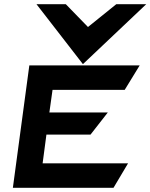

<svg xmlns="http://www.w3.org/2000/svg" viewBox="-20 -890 713 910"><path d="M373 -586 673 -870H531L397 -762L292 -870H153ZM229 -464H571L642 -580H119L41 0H518L587 -116H182L200 -252H409L491 -357H214Z"/></svg>

Font: Charger
Style: HemiRT
Weight: 900
Designer: Jasper
Foundry: Cannot Into Space Fonts
Version: Version 0.99